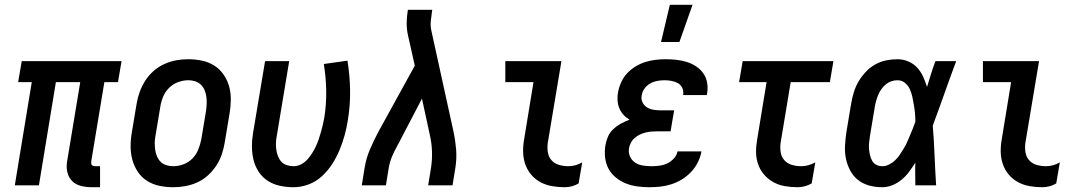

<svg xmlns="http://www.w3.org/2000/svg" viewBox="-20 -776 4540 804"><path d="M399 8H365Q341 8 319 2.5Q297 -3 282 -18Q267 -33 262 -55Q257 -77 261 -100L316 -432H214L143 0H42L113 -432H56L71 -520H489L474 -432H417L362 -100Q362 -96 362 -92Q362 -88 364.5 -85Q367 -82 371 -81Q375 -80 380 -80H399Z M705 8Q675 8 647 2Q619 -4 596 -18.5Q573 -33 557.5 -56Q542 -79 534.5 -106Q527 -133 527 -162.5Q527 -192 532 -221L552 -341Q556 -366 565 -391Q574 -416 588.5 -438.5Q603 -461 623.5 -479Q644 -497 668.5 -508Q693 -519 718 -523.5Q743 -528 768 -528Q798 -528 826 -522Q854 -516 877 -501.5Q900 -487 916 -464Q932 -441 939.5 -414Q947 -387 946.5 -357.5Q946 -328 941 -299L921 -179Q917 -154 908.5 -129Q900 -104 885 -81.5Q870 -59 850 -41Q830 -23 805.5 -12Q781 -1 755.5 3.5Q730 8 705 8ZM705 -80Q727 -80 748.5 -88Q770 -96 786 -112.5Q802 -129 810.5 -150.5Q819 -172 823 -193L843 -313Q845 -328 845.5 -343Q846 -358 844 -372Q842 -386 836.5 -399Q831 -412 821 -421.5Q811 -431 797.5 -435.5Q784 -440 769 -440Q747 -440 725.5 -432Q704 -424 687.5 -407.5Q671 -391 662.5 -369.5Q654 -348 651 -327L631 -207Q628 -192 628 -177Q628 -162 630 -148Q632 -134 637.5 -121Q643 -108 652.5 -98.5Q662 -89 676 -84.5Q690 -80 705 -80Z M1209 8Q1180 8 1152 2Q1124 -4 1101 -19Q1078 -34 1063 -57Q1048 -80 1041.5 -107Q1035 -134 1035 -163Q1035 -192 1040 -221L1090 -520H1191L1139 -207Q1136 -192 1135.5 -177.5Q1135 -163 1137 -149Q1139 -135 1144 -122Q1149 -109 1158 -99Q1167 -89 1181 -84.5Q1195 -80 1209 -80Q1225 -80 1240 -87.5Q1255 -95 1266 -107Q1277 -119 1286 -133Q1295 -147 1302 -161.5Q1309 -176 1314 -191Q1319 -206 1323.5 -221.5Q1328 -237 1331.5 -252Q1335 -267 1338 -283Q1347 -340 1346 -396.5Q1345 -453 1336 -508L1435 -522Q1445 -461 1446 -397.5Q1447 -334 1436 -269Q1431 -238 1422.5 -207.5Q1414 -177 1401.5 -147Q1389 -117 1371 -89Q1353 -61 1328 -38Q1303 -15 1271.5 -3.5Q1240 8 1209 8Z M1495 0 1507 -74Q1513 -112 1529 -150Q1545 -188 1565 -225L1717 -501L1688 -630Q1683 -654 1683 -678.5Q1683 -703 1687 -728L1688 -735H1790L1789 -728Q1786 -708 1784 -688Q1782 -668 1786 -649L1879 -225Q1887 -188 1890 -150Q1893 -112 1887 -74L1875 0H1773L1785 -74Q1790 -107 1789 -140.5Q1788 -174 1781 -206L1747 -363L1653 -183Q1652 -180 1649.5 -176Q1647 -172 1645 -169V-168Q1632 -145 1622 -121.5Q1612 -98 1608 -74L1596 0Z M2345 8Q2318 8 2292 3.5Q2266 -1 2243.5 -13Q2221 -25 2204.5 -44.5Q2188 -64 2179.5 -88.5Q2171 -113 2170.5 -140Q2170 -167 2175 -194L2214 -432H2096V-520H2331L2274 -179Q2271 -159 2274 -139Q2277 -119 2289.5 -105Q2302 -91 2321 -85.5Q2340 -80 2360 -80Q2375 -80 2389.5 -84Q2404 -88 2418 -96L2403 -8Q2390 0 2375 4Q2360 8 2345 8Z M2699 8Q2673 8 2648 4.5Q2623 1 2600.5 -8Q2578 -17 2559 -32.5Q2540 -48 2528.5 -69Q2517 -90 2514 -115.5Q2511 -141 2515 -167Q2518 -185 2525.5 -203Q2533 -221 2548 -235Q2563 -249 2580.5 -258.5Q2598 -268 2616 -275Q2602 -283 2591 -295Q2580 -307 2573.5 -322.5Q2567 -338 2566 -355.5Q2565 -373 2568 -390Q2572 -411 2581.5 -432Q2591 -453 2606.5 -469.5Q2622 -486 2642 -498Q2662 -510 2683 -516.5Q2704 -523 2725.5 -525.5Q2747 -528 2768 -528Q2791 -528 2813 -525.5Q2835 -523 2856 -516.5Q2877 -510 2895 -498Q2913 -486 2925 -469Q2937 -452 2941 -430Q2945 -408 2941 -385L2940 -378H2840L2841 -381Q2843 -396 2836.5 -409Q2830 -422 2817.5 -428.5Q2805 -435 2790.5 -437.5Q2776 -440 2762 -440Q2747 -440 2731.5 -437Q2716 -434 2702 -426Q2688 -418 2678.5 -404.5Q2669 -391 2667 -376Q2664 -361 2670.5 -347.5Q2677 -334 2689 -326.5Q2701 -319 2716 -316.5Q2731 -314 2746 -314H2803L2788 -226H2731Q2719 -226 2707 -225Q2695 -224 2683 -221Q2671 -218 2659.5 -212.5Q2648 -207 2638 -198.5Q2628 -190 2622 -178.5Q2616 -167 2614 -155Q2611 -137 2618 -121Q2625 -105 2639 -95.5Q2653 -86 2671 -83Q2689 -80 2707 -80Q2723 -80 2740 -82Q2757 -84 2772.5 -91Q2788 -98 2801 -111.5Q2814 -125 2817 -142H2917V-140Q2913 -118 2902 -96Q2891 -74 2874 -56Q2857 -38 2836 -25Q2815 -12 2791.5 -4.5Q2768 3 2745 5.5Q2722 8 2699 8ZM2748 -600 2785 -756H2880L2825 -600Z M3321 8Q3293 8 3267 3.5Q3241 -1 3219 -13Q3197 -25 3180 -44.5Q3163 -64 3154.5 -88.5Q3146 -113 3146 -140Q3146 -167 3151 -194L3190 -432H3075L3090 -520H3470L3455 -432H3291L3249 -179Q3246 -159 3249 -139Q3252 -119 3264.5 -105Q3277 -91 3296 -85.5Q3315 -80 3336 -80Q3350 -80 3364.5 -84Q3379 -88 3394 -96L3379 -8Q3365 0 3350 4Q3335 8 3321 8Z M3675 8Q3646 8 3620 1Q3594 -6 3573.5 -22Q3553 -38 3540.5 -61.5Q3528 -85 3522.5 -111Q3517 -137 3518.5 -165Q3520 -193 3524 -221L3544 -341Q3548 -365 3555 -388.5Q3562 -412 3574.5 -433.5Q3587 -455 3604.5 -474Q3622 -493 3644 -505.5Q3666 -518 3690 -523Q3714 -528 3738 -528Q3762 -528 3784 -518.5Q3806 -509 3821 -492.5Q3836 -476 3845.5 -455Q3855 -434 3862 -412Q3870 -439 3878.5 -466Q3887 -493 3897 -520H3984Q3959 -453 3935 -385Q3911 -317 3886 -250Q3891 -188 3893.5 -125.5Q3896 -63 3900 0H3813Q3813 -24 3812.5 -47.5Q3812 -71 3813 -95Q3801 -76 3787.5 -57.5Q3774 -39 3756 -24Q3738 -9 3717 -0.5Q3696 8 3675 8ZM3675 -80Q3689 -80 3703 -87Q3717 -94 3728.5 -105Q3740 -116 3748.5 -129Q3757 -142 3765 -155Q3773 -168 3779 -182Q3785 -196 3791 -210Q3797 -224 3802.5 -238Q3808 -252 3813 -266Q3813 -284 3811.5 -301.5Q3810 -319 3807 -336Q3804 -353 3800.5 -370Q3797 -387 3790 -402.5Q3783 -418 3769.5 -429Q3756 -440 3738 -440Q3725 -440 3712 -435.5Q3699 -431 3688.5 -422Q3678 -413 3670 -401.5Q3662 -390 3657 -377.5Q3652 -365 3648.5 -352.5Q3645 -340 3643 -327L3623 -207Q3621 -194 3619.5 -180Q3618 -166 3619 -153Q3620 -140 3623 -127Q3626 -114 3632 -103Q3638 -92 3649.5 -86Q3661 -80 3675 -80Z M4345 8Q4318 8 4292 3.5Q4266 -1 4243.5 -13Q4221 -25 4204.5 -44.5Q4188 -64 4179.5 -88.5Q4171 -113 4170.5 -140Q4170 -167 4175 -194L4214 -432H4096V-520H4331L4274 -179Q4271 -159 4274 -139Q4277 -119 4289.5 -105Q4302 -91 4321 -85.5Q4340 -80 4360 -80Q4375 -80 4389.5 -84Q4404 -88 4418 -96L4403 -8Q4390 0 4375 4Q4360 8 4345 8Z"/></svg>

Font: Iosevka Term Curly SmBd Obl
Style: Regular
Weight: 600
Italic angle: -9°
Designer: Belleve Invis
Foundry: Belleve Invis
Version: Version 32.3.0